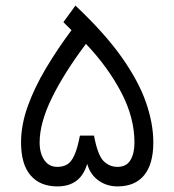

<svg xmlns="http://www.w3.org/2000/svg" viewBox="-20 -666 623 686"><path d="M291.5 -80.6Q268.1 0 185.1 0Q123 0 89.1 -39.6Q55.2 -79.1 55.2 -157.2Q55.2 -219.7 79.3 -286.9Q103.5 -354 144.5 -422.6Q185.5 -491.2 235.4 -558.1L206.5 -586.9L249.5 -646Q353.5 -548.3 414.6 -461.9Q475.6 -375.5 501.7 -299.8Q527.8 -224.1 527.8 -157.2Q527.8 -80.1 495.1 -40Q462.4 0 399.9 0Q361.8 0 332.3 -20.8Q302.7 -41.5 291.5 -80.6ZM121.6 -156.7Q121.6 -118.7 138.2 -94.2Q154.8 -69.8 184.6 -69.8Q205.6 -69.8 220.2 -78.6Q234.9 -87.4 245.8 -111.6Q256.8 -135.7 265.6 -181.6H315.9Q328.6 -112.8 349.4 -91.3Q370.1 -69.8 399.9 -69.8Q431.6 -69.8 446 -93.8Q460.4 -117.7 460.4 -156.7Q460.4 -246.6 412.4 -337.4Q364.3 -428.2 287.1 -509.3Q209 -405.3 165.3 -316.2Q121.6 -227.1 121.6 -156.7Z"/></svg>

Font: Vazirmatn FD Light
Style: Regular
Weight: 300
Designer: Saber Rastikerdar
Foundry: Saber Rastikerdar
Version: Version 33.003